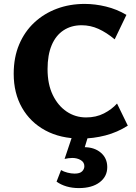

<svg xmlns="http://www.w3.org/2000/svg" viewBox="-20 -693 696 981"><path d="M393 15Q289 15 212 -26.5Q135 -68 92.5 -142.5Q50 -217 50 -316Q50 -400 78 -466Q106 -532 155.5 -578Q205 -624 270.5 -648.5Q336 -673 413 -673Q466 -673 521.5 -659.5Q577 -646 626 -617L566 -492Q524 -527 483 -545.5Q442 -564 397 -564Q344 -564 304.5 -538Q265 -512 244 -462Q223 -412 223 -340Q223 -263 249.5 -208Q276 -153 320.5 -123Q365 -93 420 -93Q471 -93 511 -113.5Q551 -134 578 -164L633 -51Q580 -17 518.5 -1Q457 15 393 15ZM350 0H431L405 86L348 75Q358 67 374 63Q390 59 410 59Q462 59 495 87Q528 115 528 161Q528 209 489 238.5Q450 268 383 268Q349 268 320 259.5Q291 251 269 235L292 176Q305 184 324.5 189Q344 194 361 194Q388 194 399.5 182.5Q411 171 411 156Q411 136 392.5 125Q374 114 349 114Q339 114 329.5 115.5Q320 117 310 119Z"/></svg>

Font: Ysabeau ExtraBold
Style: Regular
Weight: 800
Designer: Christian Thalmann (Catharsis Fonts)
Version: Version 2.002